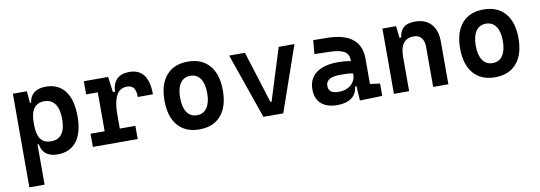

<svg xmlns="http://www.w3.org/2000/svg" viewBox="-57 -901 4217 1499"><g transform="rotate(-10 2051.0 -151.0)"><path d="M77.1 224.6V-517.6H188L196.3 -423.8H204.6Q221.2 -527.3 338.9 -527.3Q438 -527.3 491 -457.5Q543.9 -387.7 543.9 -256.3Q543.9 -127 491 -58.6Q438 9.8 339.4 9.8Q283.2 9.8 249 -16.8Q214.8 -43.5 208 -93.8H197.8V224.6ZM197.8 -251.5Q197.8 -174.3 223.9 -137.2Q250 -100.1 308.1 -100.1Q421.9 -100.1 421.9 -256.3Q421.9 -334.5 392.6 -376Q363.3 -417.5 308.1 -417.5Q197.8 -417.5 197.8 -265.6Z M852.1 -222.7V-104.5H975.6V0H620.1V-104.5H731.9V-413.1H639.6V-517.6H832.5L848.6 -394.5H864.7Q872.6 -527.3 1001 -527.3Q1153.3 -527.3 1153.3 -323.2H1033.2Q1033.2 -373.5 1016.4 -395.5Q999.5 -417.5 962.4 -417.5Q907.2 -417.5 879.6 -366.7Q852.1 -315.9 852.1 -222.7Z M1464.8 9.8Q1354.5 9.8 1293.9 -60.5Q1233.4 -130.9 1233.4 -258.8Q1233.4 -387.2 1293.9 -457.3Q1354.5 -527.3 1464.8 -527.3Q1575.2 -527.3 1635.7 -457.3Q1696.3 -387.2 1696.3 -258.8Q1696.3 -130.9 1635.7 -60.5Q1575.2 9.8 1464.8 9.8ZM1464.8 -102.5Q1516.1 -102.5 1544.2 -143.3Q1572.3 -184.1 1572.3 -258.8Q1572.3 -334 1544.2 -374.5Q1516.1 -415 1464.8 -415Q1413.6 -415 1385.5 -374.5Q1357.4 -334 1357.4 -258.8Q1357.4 -184.1 1385.5 -143.3Q1413.6 -102.5 1464.8 -102.5Z M1972.2 0 1792 -517.6H1917L2046.4 -105H2055.2L2184.6 -517.6H2309.6L2129.4 0Z M2736.3 4.9 2729.5 -109.4H2718.3Q2711.9 -49.8 2669.7 -20Q2627.4 9.8 2558.1 9.8Q2476.1 9.8 2430.9 -30Q2385.7 -69.8 2385.7 -143.6Q2385.7 -228.5 2446.3 -273.9Q2506.8 -319.3 2617.7 -319.3Q2676.8 -319.3 2720.2 -310.1V-320.3Q2720.2 -365.7 2684.6 -387Q2648.9 -408.2 2578.1 -410.2L2449.2 -413.6L2459 -522.5L2568.4 -521Q2704.1 -519 2770 -465.6Q2835.9 -412.1 2835.9 -309.6V-108.4L2914.1 -97.7V0ZM2720.2 -212.9Q2693.8 -217.8 2670.2 -218.5Q2646.5 -219.2 2620.6 -219.2Q2505.4 -219.2 2505.4 -151.4Q2505.4 -90.3 2584.5 -90.3Q2629.9 -90.3 2659.9 -106.7Q2689.9 -123 2705.1 -148.2Q2720.2 -173.3 2720.2 -200.2Z M3317.9 0V-317.4Q3317.9 -364.3 3296.6 -389.6Q3275.4 -415 3236.3 -415Q3127.4 -415 3127.4 -271.5V0H3006.8V-517.6H3115.2L3125.5 -423.8H3139.2Q3145.5 -476.1 3175.8 -501.7Q3206.1 -527.3 3266.6 -527.3Q3348.6 -527.3 3393.6 -477.5Q3438.5 -427.7 3438.5 -336.9V0Z M3808.6 9.8Q3698.2 9.8 3637.7 -60.5Q3577.1 -130.9 3577.1 -258.8Q3577.1 -387.2 3637.7 -457.3Q3698.2 -527.3 3808.6 -527.3Q3918.9 -527.3 3979.5 -457.3Q4040 -387.2 4040 -258.8Q4040 -130.9 3979.5 -60.5Q3918.9 9.8 3808.6 9.8ZM3808.6 -102.5Q3859.9 -102.5 3887.9 -143.3Q3916 -184.1 3916 -258.8Q3916 -334 3887.9 -374.5Q3859.9 -415 3808.6 -415Q3757.3 -415 3729.2 -374.5Q3701.2 -334 3701.2 -258.8Q3701.2 -184.1 3729.2 -143.3Q3757.3 -102.5 3808.6 -102.5Z"/></g></svg>

Font: CaskaydiaCove NF SemiBold
Style: Regular
Weight: 600
Designer: Aaron Bell
Foundry: Saja Typeworks
Version: Version 2111.001; VTT 6.35;Nerd Fonts 3.2.1